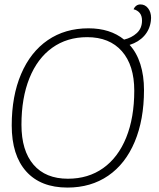

<svg xmlns="http://www.w3.org/2000/svg" viewBox="-20 -838 720 868"><path d="M566 -635Q598 -600 614.5 -548Q631 -496 631 -431Q631 -297 589 -197Q547 -97 469 -43.5Q391 10 285 10Q164 10 98.5 -63Q33 -136 33 -271Q33 -404 75.5 -503.5Q118 -603 196 -656.5Q274 -710 380 -710Q478 -710 541 -659Q575 -667 598.5 -688.5Q622 -710 622 -745Q622 -767 611.5 -779.5Q601 -792 584 -796Q588 -806 596 -812Q604 -818 615 -818Q636 -818 649.5 -800.5Q663 -783 663 -757Q663 -748 662 -743Q657 -704 632 -676Q607 -648 566 -635ZM587 -428Q587 -543 531 -606.5Q475 -670 374 -670Q283 -670 216 -622Q149 -574 113 -484.5Q77 -395 77 -274Q77 -157 131.5 -93.5Q186 -30 287 -30Q379 -30 446.5 -78Q514 -126 550.5 -216Q587 -306 587 -428Z"/></svg>

Font: Krub ExtraLight
Style: Italic
Weight: 275
Italic angle: -8°
Designer: Ekaluck Peanpanawate
Foundry: Cadson Demak Co.,Ltd.
Version: Version 1.000; ttfautohint (v1.6)